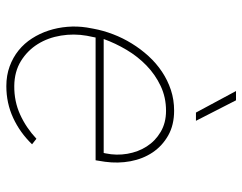

<svg xmlns="http://www.w3.org/2000/svg" viewBox="-102 -678 790 627"><g transform="rotate(90 293.5 -365.0)"><path d="M261.7 9.8Q226.6 9.8 197.3 -1Q168 -11.7 145 -30.3Q122.1 -48.8 106 -74Q89.8 -99.1 80.3 -128.2Q70.8 -157.2 68.1 -189.2Q65.4 -221.2 70.3 -252.9L74.2 -274.4Q80.1 -306.6 92.3 -338.6Q104.5 -370.6 122.6 -399.9Q140.6 -429.2 163.8 -454.6Q187 -480 214.8 -498.5Q242.7 -517.1 274.4 -527.6Q306.2 -538.1 341.8 -538.1Q388.7 -538.1 422.9 -518.8Q457 -499.5 478.3 -467.8Q499.5 -436 507.1 -395.5Q514.6 -355 508.8 -312.5L503.9 -281.7H103L101.6 -274.4L97.2 -252.9Q89.8 -210.9 96.7 -168.7Q103.5 -126.5 124.5 -92.8Q145.5 -59.1 179.9 -37.8Q214.4 -16.6 261.2 -16.1Q311.5 -15.6 354.5 -35.2Q397.5 -54.7 433.6 -88.4L451.7 -74.2Q413.6 -34.7 365.5 -12.5Q317.4 9.8 261.7 9.8ZM342.3 -511.7Q298.3 -511.7 261.2 -494.1Q224.1 -476.6 194.6 -448Q165 -419.4 143.3 -382.8Q121.6 -346.2 107.9 -308.1H480L481.4 -314.5Q488.8 -350.1 482.7 -385.5Q476.6 -420.9 458.7 -448.7Q440.9 -476.6 411.4 -494.1Q381.8 -511.7 342.3 -511.7ZM375 -609.4H348.1L277.8 -740.2H308.1Z"/></g></svg>

Font: TypoPRO Roboto Mono
Style: Italic
Weight: 250
Designer: Google
Version: Version 2.000986; 2015; ttfautohint (v1.3)